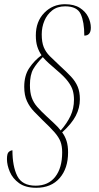

<svg xmlns="http://www.w3.org/2000/svg" viewBox="-20 -776 469 911"><path d="M152 115Q101 115 70.5 93Q40 71 26.5 39Q13 7 13 -21Q13 -47 21 -54.5Q29 -62 39 -63Q39 13 62 59Q85 105 149 105Q209 105 242 63Q275 21 275 -53Q275 -83 267 -104Q259 -125 239 -148Q219 -171 182 -206Q162 -226 141.5 -247Q121 -268 108 -296Q95 -324 95 -364Q95 -418 119 -453.5Q143 -489 177 -514Q164 -533 157 -555Q150 -577 150 -608Q150 -674 190 -715Q230 -756 288 -756Q332 -756 359 -738.5Q386 -721 398.5 -695.5Q411 -670 411 -645Q411 -607 380 -607Q380 -672 363 -709Q346 -746 289 -746Q252 -746 227.5 -726.5Q203 -707 190.5 -677Q178 -647 178 -613Q178 -576 187.5 -552.5Q197 -529 216.5 -509.5Q236 -490 264 -464Q296 -435 317 -412.5Q338 -390 348.5 -365Q359 -340 359 -305Q359 -264 339.5 -226.5Q320 -189 275 -148Q289 -129 296 -106.5Q303 -84 303 -53Q303 23 263 69Q223 115 152 115ZM268 -157Q298 -191 314.5 -226Q331 -261 331 -303Q331 -326 325.5 -346Q320 -366 302.5 -389.5Q285 -413 248 -444Q228 -461 212 -475.5Q196 -490 183 -505Q154 -476 138 -448.5Q122 -421 122 -372Q122 -337 130.5 -313Q139 -289 156.5 -269Q174 -249 200 -225Q220 -206 237.5 -190Q255 -174 268 -157Z"/></svg>

Font: Noto Serif Display ExtraCondensed Thin
Style: Italic
Weight: 100
Width: 2
Italic angle: -12°
Designer: Monotype Design Team
Foundry: Monotype Imaging Inc.
Version: Version 2.009